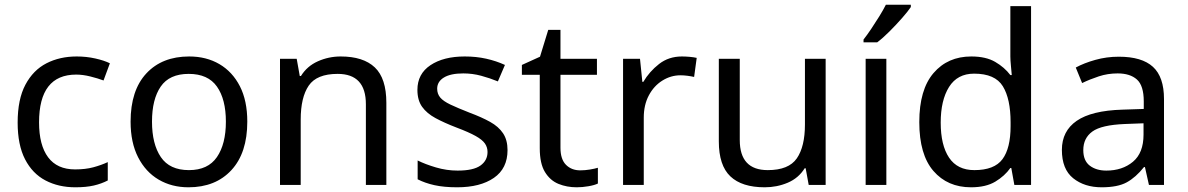

<svg xmlns="http://www.w3.org/2000/svg" viewBox="-20 -786 5048 816"><path d="M300 10Q229 10 173.5 -19Q118 -48 86.5 -109Q55 -170 55 -265Q55 -364 88 -426Q121 -488 177.5 -517Q234 -546 306 -546Q347 -546 385 -537.5Q423 -529 447 -517L420 -444Q396 -453 364 -461Q332 -469 304 -469Q146 -469 146 -266Q146 -169 184.5 -117.5Q223 -66 299 -66Q343 -66 376.5 -75Q410 -84 438 -97V-19Q411 -5 378.5 2.5Q346 10 300 10Z M1031 -269Q1031 -136 963.5 -63Q896 10 781 10Q710 10 654.5 -22.5Q599 -55 567 -117.5Q535 -180 535 -269Q535 -402 602 -474Q669 -546 784 -546Q857 -546 912.5 -513.5Q968 -481 999.5 -419.5Q1031 -358 1031 -269ZM626 -269Q626 -174 663.5 -118.5Q701 -63 783 -63Q864 -63 902 -118.5Q940 -174 940 -269Q940 -364 902 -418Q864 -472 782 -472Q700 -472 663 -418Q626 -364 626 -269Z M1428 -546Q1524 -546 1573 -499.5Q1622 -453 1622 -349V0H1535V-343Q1535 -472 1415 -472Q1326 -472 1292 -422Q1258 -372 1258 -278V0H1170V-536H1241L1254 -463H1259Q1285 -505 1331 -525.5Q1377 -546 1428 -546Z M2137 -148Q2137 -70 2079 -30Q2021 10 1923 10Q1867 10 1826.5 1Q1786 -8 1755 -24V-104Q1787 -88 1832.5 -74.5Q1878 -61 1925 -61Q1992 -61 2022 -82.5Q2052 -104 2052 -140Q2052 -160 2041 -176Q2030 -192 2001.5 -208Q1973 -224 1920 -244Q1868 -264 1831 -284Q1794 -304 1774 -332Q1754 -360 1754 -404Q1754 -472 1809.5 -509Q1865 -546 1955 -546Q2004 -546 2046.5 -536.5Q2089 -527 2126 -510L2096 -440Q2062 -454 2025 -464Q1988 -474 1949 -474Q1895 -474 1866.5 -456.5Q1838 -439 1838 -409Q1838 -387 1851 -371.5Q1864 -356 1894.5 -341.5Q1925 -327 1976 -307Q2027 -288 2063 -268Q2099 -248 2118 -219.5Q2137 -191 2137 -148Z M2446 -62Q2466 -62 2487 -65.5Q2508 -69 2521 -73V-6Q2507 1 2481 5.5Q2455 10 2431 10Q2389 10 2353.5 -4.5Q2318 -19 2296 -55Q2274 -91 2274 -156V-468H2198V-510L2275 -545L2310 -659H2362V-536H2517V-468H2362V-158Q2362 -109 2385.5 -85.5Q2409 -62 2446 -62Z M2878 -546Q2893 -546 2910.5 -544.5Q2928 -543 2941 -540L2930 -459Q2917 -462 2901.5 -464Q2886 -466 2872 -466Q2831 -466 2795 -443.5Q2759 -421 2737.5 -380.5Q2716 -340 2716 -286V0H2628V-536H2700L2710 -438H2714Q2740 -482 2781 -514Q2822 -546 2878 -546Z M3489 -536V0H3417L3404 -71H3400Q3374 -29 3328 -9.5Q3282 10 3230 10Q3133 10 3084 -36.5Q3035 -83 3035 -185V-536H3124V-191Q3124 -63 3243 -63Q3332 -63 3366.5 -113Q3401 -163 3401 -257V-536Z M3747 0H3659V-536H3747ZM3851 -756Q3839 -738 3814 -709.5Q3789 -681 3760.5 -652.5Q3732 -624 3708 -606H3650V-618Q3665 -637 3682.5 -663Q3700 -689 3717 -716.5Q3734 -744 3745 -766H3851Z M4107 10Q4007 10 3947 -59.5Q3887 -129 3887 -267Q3887 -405 3947.5 -475.5Q4008 -546 4108 -546Q4170 -546 4209.5 -523Q4249 -500 4274 -467H4280Q4279 -480 4276.5 -505.5Q4274 -531 4274 -546V-760H4362V0H4291L4278 -72H4274Q4250 -38 4210 -14Q4170 10 4107 10ZM4121 -63Q4206 -63 4240.5 -109.5Q4275 -156 4275 -250V-266Q4275 -366 4242 -419.5Q4209 -473 4120 -473Q4049 -473 4013.5 -416.5Q3978 -360 3978 -265Q3978 -169 4013.5 -116Q4049 -63 4121 -63Z M4735 -545Q4833 -545 4880 -502Q4927 -459 4927 -365V0H4863L4846 -76H4842Q4807 -32 4768.5 -11Q4730 10 4662 10Q4589 10 4541 -28.5Q4493 -67 4493 -149Q4493 -229 4556 -272.5Q4619 -316 4750 -320L4841 -323V-355Q4841 -422 4812 -448Q4783 -474 4730 -474Q4688 -474 4650 -461.5Q4612 -449 4579 -433L4552 -499Q4587 -518 4635 -531.5Q4683 -545 4735 -545ZM4761 -259Q4661 -255 4622.5 -227Q4584 -199 4584 -148Q4584 -103 4611.5 -82Q4639 -61 4682 -61Q4750 -61 4795 -98.5Q4840 -136 4840 -214V-262Z"/></svg>

Font: Noto Sans SignWriting
Style: Regular
Weight: 400
Designer: Monotype Design Team
Foundry: Monotype Imaging Inc.
Version: Version 2.004; ttfautohint (v1.8.4.7-5d5b)